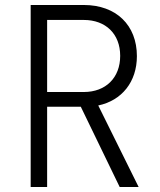

<svg xmlns="http://www.w3.org/2000/svg" viewBox="-20 -750 640 770"><path d="M103 0H169V-322H304L460 0H536L374 -327C469 -347 529 -422 529 -525C529 -649 446 -730 316 -730H103ZM169 -381V-670H316C404 -670 462 -614 462 -526C462 -438 404 -381 316 -381Z"/></svg>

Font: JetBrains Mono ExtraLight
Style: Regular
Weight: 240
Monospace: yes
Designer: Philipp Nurullin, Konstantin Bulenkov
Foundry: JetBrains
Version: Version 2.305